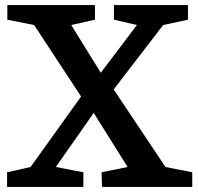

<svg xmlns="http://www.w3.org/2000/svg" viewBox="-20 -740 782 760"><path d="M356 -720H9V-662L115 -641L301 -358L101 -79L8 -58V0H310V-58L201 -79L351 -293L485 -79L382 -58L384 0H741V-58L635 -79L430 -386L626 -641L724 -662V-720H431V-662L522 -641L379 -452L262 -641L356 -662Z"/></svg>

Font: Domine
Style: Bold
Weight: 700
Designer: Pablo Impallari, Rodrigo Fuenzalida, Brenda Gallo
Foundry: Pablo Impallari, Rodrigo Fuenzalida, Brenda Gallo
Version: Version 2.000